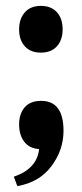

<svg xmlns="http://www.w3.org/2000/svg" viewBox="-20 -497 279 653"><path d="M120 -154Q196 -154 196 -52Q196 13 155 68Q114 123 39 136L27 104Q106 77 113 10Q80 8 62.5 -15Q45 -38 45 -74Q45 -110 64 -132Q83 -154 120 -154ZM64.5 -455Q84 -477 119 -477Q154 -477 173.5 -455.5Q193 -434 193 -397.5Q193 -361 173.5 -339.5Q154 -318 119 -318Q84 -318 64.5 -339.5Q45 -361 45 -397Q45 -433 64.5 -455Z"/></svg>

Font: Andada SC
Style: Bold
Weight: 700
Designer: Carolina Giovagnoli
Foundry: Carolina Giovagnoli
Version: Version 1.003